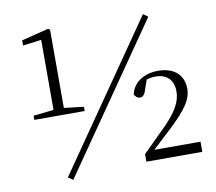

<svg xmlns="http://www.w3.org/2000/svg" viewBox="-82 -828 1070 950"><g transform="rotate(-10 453.0 -353.0)"><path d="M211 26 717 -705 693 -722 187 9ZM583 0H864V-51H632L733 -145C811 -220 845 -266 845 -321C845 -385 803 -433 717 -433C650 -433 592 -400 579 -338C586 -326 596 -318 608 -318C622 -318 632 -328 640 -357L655 -400C671 -405 686 -407 701 -407C759 -407 790 -372 790 -317C790 -266 763 -219 704 -158L583 -38ZM175 -300H326V-321L227 -333V-726L218 -732L82 -698V-672L175 -684V-332L73 -321V-300Z"/></g></svg>

Font: Noto Serif TC ExtraLight
Style: Regular
Weight: 200
Designer: Ryoko NISHIZUKA 西塚涼子 (kana & ideographs); Frank Grießhammer (Latin, Greek & Cyrillic); Wenlong ZHANG 张文龙 (bopomofo); San
Foundry: Adobe
Version: Version 2.001;hotconv 1.1.0;makeotfexe 2.6.0